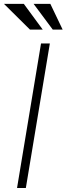

<svg xmlns="http://www.w3.org/2000/svg" viewBox="-26 -946 335 966"><path d="M224.8 -727.3 104 0H59.7L180.4 -727.3ZM188.9 -797.2H124.6L-6 -926.5H93.8ZM289.1 -797.2H239.3L143.1 -926.5H227.3Z"/></svg>

Font: Inter UI Extra Light
Style: Italic
Weight: 200
Italic angle: -9.39999°
Designer: Rasmus Andersson
Foundry: rsms
Version: 3.2;8d6f07862